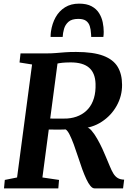

<svg xmlns="http://www.w3.org/2000/svg" viewBox="-20 -1037 730 1057"><path d="M2 0 6.5 -46.5 74 -60 156.5 -682 87.5 -693 93 -743H235Q264 -743 287.2 -745Q310.5 -747 336.2 -749Q362 -751 398.5 -751Q493.5 -751 548.8 -730Q604 -709 628 -668.8Q652 -628.5 652 -570Q652.5 -509 622.5 -455Q592.5 -401 540.2 -366.8Q488 -332.5 420.5 -329L452.5 -336Q467 -337.5 483.2 -319Q499.5 -300.5 515 -273.2Q530.5 -246 543 -219.2Q555.5 -192.5 562 -175.5Q575 -145.5 584.5 -122Q594 -98.5 604 -82Q614 -65.5 628 -57Q642 -48.5 663.5 -48L657.5 0H500Q489 0 477.8 -13.5Q466.5 -27 455.5 -50.5Q444.5 -74 433 -105Q421 -139 409.2 -175Q397.5 -211 385.8 -242.8Q374 -274.5 363 -296.2Q352 -318 341.5 -324.5Q339.5 -324 327 -323.8Q314.5 -323.5 297.5 -323.5Q280.5 -323.5 264 -323.8Q247.5 -324 236.5 -324L243.5 -385Q253 -384.5 268.8 -384.2Q284.5 -384 301.2 -384Q318 -384 331.5 -384.2Q345 -384.5 349 -384.5Q386 -387 415.8 -400.8Q445.5 -414.5 466.2 -438.5Q487 -462.5 497.2 -497Q507.5 -531.5 506 -576Q504 -635.5 470.2 -664.5Q436.5 -693.5 369 -693.5Q359.5 -693.5 341.5 -692.8Q323.5 -692 305 -689Q286.5 -686 275 -680.5L301 -721L213.5 -60L305 -46.5L301 0ZM415.5 -1017Q457.5 -1017 484.2 -1002.5Q511 -988 525.5 -964.5Q540 -941 545.5 -914.2Q551 -887.5 551 -862Q551 -855 550.5 -847.5Q550 -840 549 -833.5H482Q482 -838 481.8 -843Q481.5 -848 481 -852.5Q480 -875 474.2 -893.2Q468.5 -911.5 454 -922.2Q439.5 -933 411 -933Q375 -933 357 -917Q339 -901 332.5 -878Q326 -855 325 -833.5H258.5Q258.5 -841.5 259 -848.8Q259.5 -856 260.5 -863.5Q267 -907.5 286.2 -942Q305.5 -976.5 338 -996.8Q370.5 -1017 415.5 -1017Z"/></svg>

Font: Merriweather Light 18pt
Style: Bold Italic
Weight: 700
Italic angle: -7.8°
Version: Version 2.101